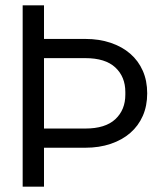

<svg xmlns="http://www.w3.org/2000/svg" viewBox="-20 -700 603 720"><path d="M65 -680H145V-554H300Q352 -554 395 -539.5Q438 -525 468.5 -498.5Q499 -472 515.5 -434.5Q532 -397 532 -350Q532 -303 515.5 -265.5Q499 -228 468.5 -201.5Q438 -175 395 -160.5Q352 -146 300 -146H145V0H65ZM300 -218Q375 -218 412.5 -253Q450 -288 450 -345V-355Q450 -412 412.5 -447Q375 -482 300 -482H145V-218Z"/></svg>

Font: CyStack Display
Style: Regular
Weight: 400
Designer: Weizhong Zhang
Foundry: 本地遙控
Version: Version 1.000;Glyphs 3.1.2 (3151)